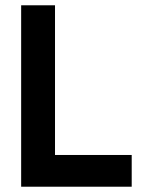

<svg xmlns="http://www.w3.org/2000/svg" viewBox="-20 -706 541 726"><path d="M60 0V-686H188V-120H478V0Z"/></svg>

Font: Archivo Narrow
Style: Bold
Weight: 700
Designer: Hector Gatti
Foundry: Omnibus-Type
Version: Version 3.002